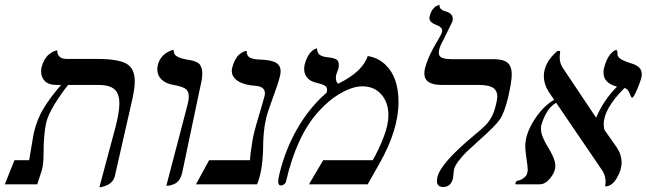

<svg xmlns="http://www.w3.org/2000/svg" viewBox="-63 -766 2687 798"><path d="M350.1 12.2 416 -233.9Q433.1 -297.9 433.1 -335.9Q433.1 -377.9 412.1 -395.5Q391.1 -413.1 344.2 -413.1H220.2Q191.4 -377.4 164.3 -333.5Q137.2 -289.6 128.9 -255.9Q118.2 -206.5 118.2 -133.8Q118.2 -82 110.8 -58.1L91.8 0H-43L-2.9 -100.1H58.1Q76.2 -209 77.1 -211.9Q90.8 -271 118.7 -316.4Q146.5 -361.8 190.9 -413.1H168.9Q139.6 -413.1 123.8 -428.7Q107.9 -444.3 107.9 -469.2Q107.9 -480 109.9 -486.8Q114.3 -504.4 122.3 -518.1Q130.4 -531.7 139.2 -538.8Q147.9 -545.9 156.2 -550.3Q164.6 -554.7 169.9 -555.7L174.8 -557.1Q174.8 -521 214.8 -521H340.8Q427.2 -521 462.2 -501.5Q497.1 -481.9 497.1 -428.2Q497.1 -396 484.9 -344.2L414.1 -33.2Q411.1 -21.5 403.6 -12.5Q396 -3.4 387.2 1Q378.4 5.4 369.9 8.3Q361.3 11.2 355.5 11.7Z M628.4 5.9 717.8 -335.9Q721.7 -352.1 721.7 -365.2Q721.7 -388.2 706.8 -397.7Q691.9 -407.2 657.7 -413.1Q626 -418.5 608.4 -435.5Q590.8 -452.6 590.8 -478Q590.8 -488.3 592.8 -494.1Q596.2 -509.8 604.2 -522.2Q612.3 -534.7 621.3 -541.3Q630.4 -547.9 638.9 -552.2Q647.5 -556.6 653.3 -557.6L658.7 -559.1V-556.2Q658.7 -546.9 663.6 -539.8Q668.5 -532.7 678 -528.6Q687.5 -524.4 693.6 -522.9Q699.7 -521.5 710.4 -519Q725.6 -516.6 733.6 -514.9Q741.7 -513.2 751.7 -509Q761.7 -504.9 766.4 -499.3Q771 -493.7 774.4 -484.1Q777.8 -474.6 777.8 -460.9Q777.8 -438.5 769.5 -405.8L694.8 -50.8Q690.9 -31.7 682.4 -19.3Q673.8 -6.8 662.8 -2Q651.9 2.9 645.3 4.4Q638.7 5.9 631.8 5.9Z M1042.5 -272Q1030.3 -221.2 1030.3 -139.2Q1026.9 -50.3 1005.4 0H751.5L806.2 -100.1H976.1Q977.1 -126 986.3 -181.2Q991.2 -212.9 1011.7 -281Q1032.2 -349.1 1037.1 -369.1Q1038.1 -373 1038.1 -377.9Q1038.1 -405.8 1000.5 -409.2Q953.1 -412.1 926.8 -428.7Q900.4 -445.3 900.4 -471.2Q900.4 -479 901.4 -481.9Q906.2 -502 914.3 -516.8Q922.4 -531.7 930.4 -538.6Q938.5 -545.4 945.8 -549.3Q953.1 -553.2 957.5 -553.7L962.4 -554.2Q961.9 -542.5 966.6 -534.9Q971.2 -527.3 981.9 -523.9Q992.7 -520.5 1001.2 -519.5Q1009.8 -518.6 1024.4 -518.1Q1041.5 -517.1 1053.7 -515.1Q1065.9 -513.2 1078.4 -508.1Q1090.8 -502.9 1097.2 -492.9Q1103.5 -482.9 1103.5 -467.8Q1103.5 -461.9 1100.1 -448.2Q1093.8 -419.9 1071.5 -360.6Q1049.3 -301.3 1042.5 -272Z M1465.3 -533.2Q1508.3 -525.9 1537.6 -498.3Q1566.9 -470.7 1580.1 -431.4Q1593.3 -392.1 1593.3 -342.8Q1593.3 -224.1 1512.2 -83L1465.3 0H1221.2L1280.3 -100.1H1486.3Q1512.2 -145.5 1531.7 -196.5Q1551.3 -247.6 1551.3 -287.1Q1551.3 -339.8 1522 -373.5Q1492.7 -407.2 1442.4 -407.2Q1403.3 -407.2 1353.3 -378.7Q1303.2 -350.1 1260.3 -301.8Q1169.4 -201.7 1125 -8.8Q1124 -4.9 1117.7 0Q1111.3 4.9 1105 4.9Q1093.3 4.9 1093.3 -11.2Q1093.3 -21.5 1098.1 -42Q1122.6 -144.5 1172.9 -231.7Q1223.1 -318.8 1294.4 -380.9Q1296.4 -388.7 1296.4 -393.1Q1296.4 -404.8 1286.1 -410.6Q1275.9 -416.5 1249 -422.9Q1225.6 -428.7 1213.4 -443.6Q1201.2 -458.5 1201.2 -479Q1201.2 -485.4 1203.1 -497.1Q1207.5 -514.6 1214.4 -528.1Q1221.2 -541.5 1227.8 -548.3Q1234.4 -555.2 1240.5 -559.1Q1246.6 -563 1250.5 -564L1254.4 -564.9Q1254.9 -554.2 1258.8 -546.6Q1262.7 -539.1 1270.3 -535.4Q1277.8 -531.7 1284.2 -530.3Q1290.5 -528.8 1299.3 -527.8Q1310.1 -526.9 1316.2 -525.6Q1322.3 -524.4 1330.1 -521.5Q1337.9 -518.6 1341.6 -512.5Q1345.2 -506.3 1345.2 -497.1Q1345.2 -488.8 1344.2 -484.9Q1342.3 -476.1 1338.9 -467.8Q1335.4 -459.5 1334 -453.1Q1333 -450.2 1333 -442.9Q1333 -425.8 1342.3 -418Q1444.3 -467.8 1465.3 -533.2Z M1780.8 -602.1Q1760.7 -567.4 1760.7 -546.9Q1760.7 -530.8 1775.4 -525.4Q1790 -520 1818.8 -520H1988.8Q2029.8 -520 2046.9 -504.9Q2064 -489.7 2064 -456.1Q2064 -428.2 2048.8 -360.8Q2033.2 -296.9 2014.6 -269.8Q1996.1 -242.7 1927.7 -182.1Q1892.6 -150.4 1876.2 -134.8Q1859.9 -119.1 1843.8 -98.1Q1827.6 -77.1 1823.7 -61Q1822.3 -52.7 1821.5 -41.3Q1820.8 -29.8 1819.8 -24.9Q1811 11.2 1778.8 11.2Q1752.9 11.2 1752.9 -14.2Q1752.9 -18.1 1754.9 -29.8Q1768.1 -87.4 1904.8 -201.2Q1939.5 -230 1954.1 -244.6Q1968.8 -259.3 1980 -279.8Q1991.2 -300.3 1998.5 -332Q2003.9 -354.5 2003.9 -365.2Q2003.9 -389.2 1986.1 -401.1Q1968.3 -413.1 1923.8 -413.1H1772Q1700.7 -413.1 1700.7 -460.9Q1700.7 -467.3 1702.6 -479Q1716.8 -534.2 1755.9 -597.2Q1772 -624 1773.9 -632.8Q1774.9 -634.8 1774.9 -638.2Q1774.9 -653.8 1748.5 -663.1Q1721.7 -673.8 1721.7 -690.9Q1721.7 -691.9 1722.2 -694.3Q1722.7 -696.8 1722.7 -698.2Q1725.1 -707.5 1728.5 -715.1Q1731.9 -722.7 1735.6 -727.3Q1739.3 -731.9 1743.2 -735.6Q1747.1 -739.3 1750.7 -741Q1754.4 -742.7 1757.1 -743.9Q1759.8 -745.1 1761.7 -745.6L1763.7 -746.1Q1761.7 -726.6 1787.6 -719.2Q1818.8 -710.9 1818.8 -688Q1818.8 -682.1 1817.9 -678.2Q1816.9 -675.8 1800.5 -642.1Q1784.2 -608.4 1780.8 -602.1Z M2604.5 -456.1Q2604.5 -441.4 2587.6 -400.6Q2570.8 -359.9 2564.5 -359.9Q2560.5 -359.9 2557.4 -369.4Q2554.2 -378.9 2548.1 -388.9Q2542 -398.9 2532.2 -399.9Q2446.3 -314 2446.3 -250Q2446.3 -237.8 2449.2 -226.1L2499.5 -154.8Q2520.5 -123.5 2520.5 -89.8Q2520.5 -59.1 2500.2 -25.1Q2480 8.8 2452.1 8.8Q2454.1 -4.9 2454.1 -8.8Q2454.1 -33.2 2442.4 -54.2L2248.5 -338.9Q2224.1 -324.7 2208.7 -297.6Q2193.4 -270.5 2186.5 -244.1Q2185.5 -239.3 2185.5 -230Q2185.5 -212.9 2194.8 -191.7Q2204.1 -170.4 2215.3 -153.1Q2226.6 -135.7 2235.8 -114.5Q2245.1 -93.3 2245.1 -76.2Q2245.1 -51.8 2224.4 -25.9Q2203.6 0 2180.2 0H2080.6Q2079.1 -1.5 2079.1 -2.9Q2079.1 -6.8 2082 -10.7Q2085 -14.6 2088.4 -15.1Q2100.6 -16.6 2113.5 -26.1Q2126.5 -35.6 2128.4 -46.9Q2130.4 -54.7 2130.4 -61Q2130.4 -73.2 2125.2 -106.9Q2120.1 -140.6 2120.1 -158.2Q2120.1 -209 2157.2 -267.1Q2194.3 -325.2 2240.2 -351.1L2217.3 -384.8Q2197.3 -416.5 2197.3 -449.2Q2197.3 -505.4 2253.4 -554.2H2265.1Q2263.2 -536.6 2263.2 -528.8Q2263.2 -503.9 2275.4 -484.9L2414.6 -276.9Q2445.8 -350.1 2501.5 -405.8Q2445.3 -420.4 2445.3 -463.9Q2445.3 -476.1 2447.3 -481.9Q2451.7 -501 2458.7 -516.1Q2465.8 -531.2 2472.4 -539.1Q2479 -546.9 2485.1 -551.8Q2491.2 -556.6 2495.1 -557.6L2498.5 -559.1Q2503.4 -554.2 2503.4 -547.9V-540Q2503.4 -531.7 2513.2 -523.4Q2522.9 -515.1 2553.2 -504.9Q2563.5 -502 2570.6 -499.3Q2577.6 -496.6 2586.4 -491Q2595.2 -485.4 2599.9 -476.6Q2604.5 -467.8 2604.5 -456.1Z"/></svg>

Font: Common Serif News
Style: Italic
Weight: 450
Italic angle: -12°
Designer: Philipp H. Poll, Khaled Hosny
Foundry: Stefan Peev, Context Ltd.
Version: Version 1.026